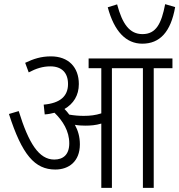

<svg xmlns="http://www.w3.org/2000/svg" viewBox="-20 -903 862 923"><path d="M822 -869 774 -883C756 -789 730 -739 665 -739C602 -739 568 -789 543 -882L498 -868C529 -752 586 -693 664 -693C748 -693 801 -749 822 -869ZM364 -209C364 -245 355 -276 340 -303C356 -300 374 -299 390 -299C416 -299 441 -301 467 -309V0H518V-575H667V0H719V-575H809V-622H406V-575H467V-358C439 -349 413 -346 382 -346C359 -346 336 -348 313 -352C306 -362 298 -371 290 -379C333 -404 359 -444 359 -499C359 -580 309 -632 225 -632C177 -632 141 -620 101 -601L118 -555C154 -574 186 -584 222 -584C276 -584 307 -554 307 -499C307 -442 271 -407 190 -400L195 -353C212 -354 227 -357 242 -361C282 -322 313 -273 313 -214C313 -160 284 -136 241 -136C167 -136 118 -214 70 -369L23 -355C86 -159 147 -88 246 -88C311 -88 364 -127 364 -209Z"/></svg>

Font: Noto Sans Condensed Light
Style: Italic
Weight: 300
Width: 3
Italic angle: -12°
Designer: Monotype Design Team
Foundry: Monotype Imaging Inc.
Version: Version 2.013